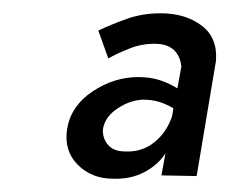

<svg xmlns="http://www.w3.org/2000/svg" viewBox="-20 -725 345 289"><path d="M143 -637 128 -679Q147 -688 170.5 -696.5Q194 -705 222 -705Q259 -705 283.5 -686.5Q308 -668 305 -633L276 -460L223 -461L229 -494Q217 -476 196.5 -465.5Q176 -455 150 -456Q118 -456 97 -477Q76 -498 81 -531Q87 -566 119.5 -587.5Q152 -609 188 -609Q207 -609 221.5 -604Q236 -599 247 -592L253 -625Q249 -657 217 -659Q195 -660 175 -652Q155 -644 143 -637ZM135 -531Q134 -517 142.5 -507Q151 -497 169 -497Q194 -496 212.5 -511Q231 -526 239 -550L241 -562Q231 -568 220 -571.5Q209 -575 195 -575Q175 -574 156.5 -561.5Q138 -549 135 -531Z"/></svg>

Font: Jost* Medium
Style: Italic
Weight: 500
Italic angle: -10°
Version: Version 3.7